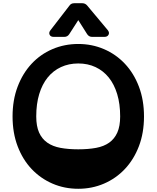

<svg xmlns="http://www.w3.org/2000/svg" viewBox="-20 -1158 972 1192"><path d="M466 -1033 410 -946Q399 -929 379 -929H314Q294 -929 288 -942.5Q282 -956 293 -970L411 -1123Q421 -1138 441 -1138H491Q509 -1138 521 -1124L649 -971Q661 -956 654 -942.5Q647 -929 628 -929H552Q532 -929 521 -946ZM466 14Q380 14 306 -18Q232 -50 176.5 -108.5Q121 -167 89.5 -250Q58 -333 58 -435Q58 -537 89.5 -620Q121 -703 176 -762Q231 -821 305.5 -853Q380 -885 466 -885Q551 -885 625.5 -853Q700 -821 755.5 -762Q811 -703 842.5 -620Q874 -537 874 -435Q874 -333 842.5 -250.5Q811 -168 755.5 -109Q700 -50 625.5 -18Q551 14 466 14ZM466 -764Q407 -764 358.5 -741.5Q310 -719 276 -677Q242 -635 223.5 -574Q205 -513 205 -435Q205 -375 222.5 -335.5Q240 -296 273.5 -272.5Q307 -249 355.5 -240Q404 -231 466 -231Q528 -231 576.5 -240Q625 -249 658 -272.5Q691 -296 708.5 -335.5Q726 -375 726 -435Q726 -513 707.5 -574Q689 -635 655 -677Q621 -719 573 -741.5Q525 -764 466 -764Z"/></svg>

Font: OpenDyslexic3
Style: Bold
Weight: 700
Designer: Abelardo Gonzalez
Version: Version 1.000;PS 001.001;hotconv 1.0.56